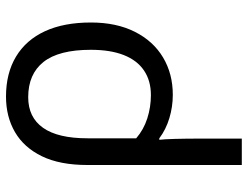

<svg xmlns="http://www.w3.org/2000/svg" viewBox="-113 -473 826 640"><g transform="rotate(-90 300.0 -153.0)"><path d="M70 240V-275Q70 -366 99 -426Q128 -486 179.5 -516Q231 -546 298 -546Q376 -546 431.5 -512.5Q487 -479 516 -416Q545 -353 545 -263Q545 -178 514 -116.5Q483 -55 428.5 -22.5Q374 10 304 10Q264 10 226 -1.5Q188 -13 159 -35H154Q156 -19 157 17Q158 53 158 98V240ZM303 -63Q351 -63 385 -86Q419 -109 436.5 -153.5Q454 -198 454 -263Q454 -370 413.5 -421Q373 -472 296 -472Q229 -472 194 -422.5Q159 -373 159 -274V-112Q188 -87 225.5 -75Q263 -63 303 -63Z"/></g></svg>

Font: Noto Sans Ambassadori
Style: Regular
Weight: 400
Designer: Monotype Design Team
Foundry: Monotype Imaging Inc.
Version: Version 2.013